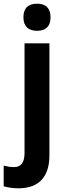

<svg xmlns="http://www.w3.org/2000/svg" viewBox="-67 -874 354 1041"><path d="M60 -780C60 -730 88 -707 134 -707C180 -707 207 -730 207 -780C207 -830 181 -854 134 -854C87 -854 60 -831 60 -780ZM35 147C146 146 201 83 201 -33V-639H66V-44C66 10 45 32 9 32C-11 32 -27 29 -47 24V136C-24 143 7 147 35 147Z"/></svg>

Font: Noto Sans Kannada UI Condensed
Style: Bold
Weight: 700
Width: 3
Designer: Jelle Bosma - Monotype Design Team
Foundry: Monotype Imaging Inc.
Version: Version 2.005